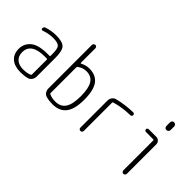

<svg xmlns="http://www.w3.org/2000/svg" viewBox="-8 -1383 2015 2015"><g transform="rotate(45 1000.0 -375.0)"><path d="M328.1 -288.1Q126 -288.1 126 -152.3Q126 -94.7 161.6 -63Q197.3 -31.2 261.7 -31.2Q316.4 -31.2 356.4 -47.9Q364.3 -50.8 364.3 -59.6V-279.3Q364.3 -288.1 355.5 -288.1ZM261.7 9.8Q172.9 9.8 124 -32.7Q75.2 -75.2 75.2 -151.9Q75.2 -228.5 133.8 -278.3Q192.4 -328.1 328.1 -328.1H355.5Q364.3 -328.1 364.3 -335.9V-365.2Q364.3 -441.4 342.8 -464.8Q321.3 -488.3 252 -488.3Q186.5 -488.3 118.2 -463.9Q110.4 -461.9 104 -465.8Q97.7 -469.7 97.7 -477.5Q97.7 -502 118.2 -507.8Q186.5 -530.3 252 -530.3Q348.6 -530.3 381.8 -495.6Q415 -460.9 415 -355.5V-79.1Q415 -51.8 399.9 -30.3Q384.8 -8.8 361.3 -2Q315.4 9.8 261.7 9.8Z M640.6 -441.4V-59.6Q640.6 -50.8 649.4 -47.9Q687.5 -31.2 737.3 -31.2Q814.5 -31.2 851.6 -85.4Q888.7 -139.6 888.7 -259.8Q888.7 -378.9 854 -433.6Q819.3 -488.3 747.1 -488.3Q690.4 -488.3 648.4 -455.1Q640.6 -450.2 640.6 -441.4ZM642.6 -2Q618.2 -8.8 604 -30.3Q589.8 -51.8 589.8 -79.1V-723.6Q589.8 -733.4 598.1 -741.7Q606.4 -750 616.2 -750Q626 -750 633.3 -742.7Q640.6 -735.4 640.6 -723.6V-508.8Q640.6 -505.9 644 -504.4Q647.5 -502.9 649.4 -504.9Q697.3 -530.3 747.1 -530.3Q844.7 -530.3 892.6 -465.8Q940.4 -401.4 940.4 -259.8Q940.4 -120.1 889.6 -55.2Q838.9 9.8 737.3 9.8Q685.5 9.8 642.6 -2Z M1118.2 -25.4V-426.8Q1118.2 -453.1 1133.3 -473.6Q1148.4 -494.1 1171.9 -500Q1278.3 -527.3 1396.5 -530.3Q1405.3 -530.3 1411.6 -523.9Q1418 -517.6 1418 -508.8Q1418 -500 1412.1 -493.7Q1406.2 -487.3 1397.5 -487.3Q1286.1 -486.3 1175.8 -455.1Q1168 -453.1 1168 -445.3V-25.4Q1168 -14.6 1161.1 -7.3Q1154.3 0 1143.1 0Q1131.8 0 1125 -6.8Q1118.2 -13.7 1118.2 -25.4Z M1635.7 -478.5Q1627.9 -478.5 1622.1 -484.9Q1616.2 -491.2 1616.2 -499Q1616.2 -506.8 1622.1 -513.2Q1627.9 -519.5 1635.7 -519.5H1749Q1772.5 -519.5 1789.1 -502.9Q1805.7 -486.3 1805.7 -462.9V-26.4Q1805.7 -16.6 1797.9 -8.3Q1790 0 1779.8 0Q1769.5 0 1761.7 -7.8Q1753.9 -15.6 1753.9 -26.4V-469.7Q1753.9 -478.5 1745.1 -478.5ZM1744.1 -728.5Q1744.1 -741.2 1752.4 -750.5Q1760.7 -759.8 1773.9 -759.8Q1787.1 -759.8 1796.4 -751Q1805.7 -742.2 1805.7 -728.5V-675.8Q1805.7 -663.1 1796.4 -653.8Q1787.1 -644.5 1773.9 -644.5Q1760.7 -644.5 1752.4 -653.8Q1744.1 -663.1 1744.1 -675.8Z"/></g></svg>

Font: Rounded-X Mgen+ 1mn light
Style: Regular
Weight: 200
Designer: [Source Han Sans]
Ryoko NISHIZUKA  (kana & ideographs); Paul D. Hunt (Latin, Greek & Cyrillic); Wenlong ZHANG  (bopomofo
Version: Version 1.059.20150602